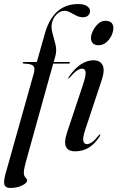

<svg xmlns="http://www.w3.org/2000/svg" viewBox="-46 -741 581 951"><path d="M66.5 -430.5Q66.5 -434 72 -434H136.5L176 -574Q217.5 -721 341.5 -721Q370.5 -721 385.2 -710.5Q400 -700 400 -686Q400 -673 390.5 -664.2Q381 -655.5 364.5 -655.5Q348 -655.5 332.2 -663.5Q316.5 -671.5 301.8 -679.5Q287 -687.5 273.5 -687.5Q252 -687.5 234 -669.2Q216 -651 211 -625.5Q206.5 -603.5 214.2 -576.2Q222 -549 228.8 -520.5Q235.5 -492 229 -466.5L220 -434H295.5Q300.5 -434 300.5 -431Q300.5 -426 292.5 -426H217.5L81.5 63Q72 98 72 114Q72 130.5 80.2 138.2Q88.5 146 88.5 154Q88.5 165 63.5 177.5Q38.5 190 5 190Q-18.5 190 -23.8 174.2Q-29 158.5 -19.5 123L121.5 -378Q128.5 -403 119.5 -414Q110.5 -425 72.5 -426Q66.5 -426 66.5 -430.5ZM441.5 -517Q423 -517 413.8 -526.8Q404.5 -536.5 404.5 -551.5Q404.5 -568 414.2 -588.2Q424 -608.5 440.2 -623.2Q456.5 -638 475.5 -638Q497 -638 506.2 -628Q515.5 -618 515.5 -604Q515.5 -584 505.8 -564Q496 -544 479.5 -530.5Q463 -517 441.5 -517ZM377.5 -102.5Q362.5 -58 366.8 -42.5Q371 -27 384 -27Q395 -27 408.8 -36Q422.5 -45 443 -70.5Q447 -76 449.5 -75Q452.5 -74 448.5 -66.5Q426.5 -31 396.2 -11.2Q366 8.5 326.5 8.5Q256 8.5 285 -81.5L364.5 -320Q380.5 -367.5 378 -384.2Q375.5 -401 360.5 -401Q350 -401 335.8 -391.8Q321.5 -382.5 298.5 -356Q295 -351.5 292.5 -352.5Q290 -353 293.5 -358Q320 -398.5 352 -420.5Q384 -442.5 417 -442.5Q449 -442.5 461.8 -419.2Q474.5 -396 458 -345Z"/></svg>

Font: Fraunces 144pt S000
Style: Italic
Weight: 400
Italic angle: -16°
Version: Version 1.000; ttfautohint (v1.8.3)